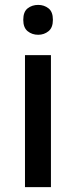

<svg xmlns="http://www.w3.org/2000/svg" viewBox="-20 -764 310 784"><path d="M136 -744Q160 -744 178 -730Q196 -716 196 -683Q196 -651 178 -636.5Q160 -622 136 -622Q111 -622 93 -636.5Q75 -651 75 -683Q75 -716 93 -730Q111 -744 136 -744ZM188 -539V0H82V-539Z"/></svg>

Font: Noto Sans Lao Looped Medium
Style: Regular
Weight: 500
Designer: Mark Frömberg, Ben Mitchell
Foundry: The Fontpad Ltd
Version: Version 1.002; ttfautohint (v1.8.4.7-5d5b)